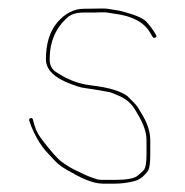

<svg xmlns="http://www.w3.org/2000/svg" viewBox="-20 -469 444 460"><path d="M352.5 -379C354.8 -380.3 355.3 -382.3 354 -385L348 -395C344 -401 338.5 -408.1 331.4 -416.2C324.3 -424.3 307.5 -432.1 281 -439.5C270.3 -442.5 262.2 -444.3 256.5 -445C250.8 -445.7 245.5 -446.5 240.5 -447.5C235.5 -448.5 227.9 -448.8 217.7 -448.5C207.6 -448.2 195.3 -448 181 -448C157.2 -448 135.9 -437 117 -415C99 -393.4 90 -364.1 90 -327C90 -302.4 109.7 -282.8 149 -268C154.3 -266 160 -264 166 -262C172 -260 177.8 -258.7 183.5 -258C189.2 -257.3 194.8 -256.5 200.5 -255.5C206.2 -254.5 211.3 -253.7 216 -253C220.7 -252.3 225.3 -251.5 230 -250.5C234.7 -249.5 239.3 -248.7 244 -248C248.7 -246 254.8 -243.5 262.5 -240.5C281.1 -233.2 295.3 -221.1 305 -204C307.7 -199.3 310.2 -195 312.5 -191C324.8 -169.9 331 -150.5 331 -133V-99C331 -80.2 329.2 -68.2 325.5 -63C323.2 -59.7 317.9 -54.7 309.7 -48C301.5 -41.3 282.9 -38 254 -38H227C222.3 -38 218 -38.3 214 -39L200.5 -43.5C195.5 -45.2 189 -47.8 181 -51.5C173 -55.2 165 -59 157 -63C149 -67 139.5 -72.9 128.6 -80.7C117.6 -88.6 100.6 -107.9 77.5 -138.7C69.1 -149.9 62.9 -164.3 59 -182C58.3 -185.3 56.5 -186.7 53.5 -186C50.5 -185.3 49.3 -183.3 50 -180C56.4 -160.8 64.7 -143.1 75 -127C79.7 -119.7 84.5 -113.2 89.5 -107.5C94.5 -101.8 101.8 -94 111.3 -83.9C120.8 -73.8 134.7 -64.2 153 -55C182.7 -37.7 207.4 -29 227 -29H254C269.3 -29 283.7 -30.7 297 -34C311.6 -36.2 324.1 -44.9 334.5 -59.9C338.2 -65.2 340 -78.3 340 -99V-133C340 -153 333.3 -173.8 320 -195.5C317.3 -199.8 314.7 -204.3 312 -209C309.3 -213.7 305 -219 299 -225L285 -239C268 -251.1 240.2 -259.4 201.5 -264C195.8 -264.7 190.3 -265.5 185 -266.5C179.7 -267.5 174.2 -268.8 168.5 -270.5C162.8 -272.2 157.5 -274 152.5 -276C147.5 -278 142.7 -280.2 138 -282.5C133.3 -284.8 125.7 -289.3 115 -295.9C104.3 -302.4 99 -312.8 99 -327C99 -368.9 113.4 -402.4 142.2 -427.5C151 -435.2 163.9 -439 181 -439H209C213 -439 217.8 -439.2 223.5 -439.5C229.2 -439.8 234.5 -439.5 239.5 -438.5C244.5 -437.5 249.7 -436.7 255 -436C297.6 -430.7 325.9 -415.3 340 -390L346 -380C348 -378 350.2 -377.7 352.5 -379Z"/></svg>

Font: Proton
Style: Lit
Weight: 500
Version: Version 1.017